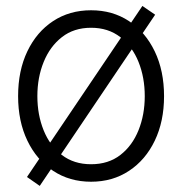

<svg xmlns="http://www.w3.org/2000/svg" viewBox="-20 -587 600 632"><path d="M110.8 24.9 68.8 -4.4 448.7 -567.4 490.7 -538.6ZM279.8 11.2Q209 11.2 154.8 -24.7Q100.6 -60.5 70.1 -124Q39.6 -187.5 39.6 -270.5Q39.6 -354.5 70.1 -418.2Q100.6 -481.9 154.8 -517.6Q209 -553.2 279.8 -553.2Q350.6 -553.2 404.5 -517.6Q458.5 -481.9 489.3 -418Q520 -354 520 -270.5Q520 -187.5 489.5 -124Q459 -60.5 404.8 -24.7Q350.6 11.2 279.8 11.2ZM279.8 -46.4Q336.9 -46.4 376.2 -76.9Q415.5 -107.4 436 -158.4Q456.5 -209.5 456.5 -270.5Q456.5 -332 436 -383.1Q415.5 -434.1 376 -464.8Q336.4 -495.6 279.8 -495.6Q223.1 -495.6 183.8 -464.8Q144.5 -434.1 123.8 -383.1Q103 -332 103 -270.5Q103 -209.5 123.5 -158.4Q144 -107.4 183.6 -76.9Q223.1 -46.4 279.8 -46.4Z"/></svg>

Font: Inter Tight Light
Style: Regular
Weight: 300
Designer: Rasmus Andersson
Foundry: rsms
Version: Version 3.004